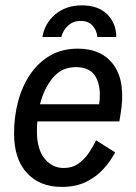

<svg xmlns="http://www.w3.org/2000/svg" viewBox="-20 -697 515 728"><path d="M213.3 11.7Q130.8 11.7 82.1 -41.2Q33.3 -94.2 33.3 -190.8Q33.3 -255 48.8 -312.9Q64.2 -370.8 95 -415.8Q125.8 -460.8 170.8 -486.7Q215.8 -512.5 275 -512.5Q368.3 -512.5 412.9 -447.9Q457.5 -383.3 436.7 -261.7L432.5 -236.7H121.7Q120 -218.3 120 -200Q120 -130.8 149.2 -95.4Q178.3 -60 221.7 -60Q253.3 -60 276.7 -76.2Q300 -92.5 316.7 -117.1Q333.3 -141.7 344.2 -165L416.7 -119.2Q400 -87.5 373.3 -57.5Q346.7 -27.5 307.5 -7.9Q268.3 11.7 213.3 11.7ZM267.5 -442.5Q214.2 -442.5 180.4 -402.1Q146.7 -361.7 131.7 -301.7H355.8Q365 -362.5 344.6 -402.5Q324.2 -442.5 267.5 -442.5ZM140.8 -556.7Q149.2 -608.3 189.6 -642.5Q230 -676.7 290.8 -676.7Q352.5 -676.7 386.7 -642.5Q420.8 -608.3 420.8 -556.7H349.2Q346.7 -583.3 330 -600.8Q313.3 -618.3 285.8 -617.5Q259.2 -618.3 239.2 -600.8Q219.2 -583.3 212.5 -556.7Z"/></svg>

Font: Familjen Grotesk GF
Style: Italic
Weight: 400
Designer: Anders Wikstroem, Jonas Baeckman, Matilda Gysing, Kristian Moeller
Foundry: Familjen STHML AB
Version: Version 2.000; Beta; Release 4; Build 6